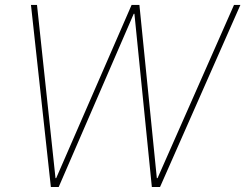

<svg xmlns="http://www.w3.org/2000/svg" viewBox="-20 -747 980 767"><path d="M183.2 0 103.7 -727.3H127.8L201.7 -35.5H204.5L505.7 -727.3H536.9L606.5 -35.5H609.4L914.8 -727.3H940.3L619.3 0H586.6L517 -691.8H514.2L214.5 0Z"/></svg>

Font: Inter Thin  BETA
Style: Italic
Weight: 100
Italic angle: -9.39999°
Designer: Rasmus Andersson
Foundry: rsms
Version: Version 3.011;git-f93a4a705